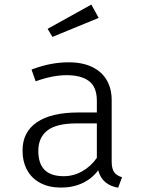

<svg xmlns="http://www.w3.org/2000/svg" viewBox="-20 -826 655 856"><path d="M477.9 -106.2Q477.9 -74.4 488.7 -58.7Q499.5 -43.1 524.1 -35.9L506.7 10.8Q473.8 5.6 450.5 -13.1Q427.2 -31.8 417.9 -66.7Q389.7 -29.2 347.4 -9.5Q305.1 10.3 251.8 10.3Q199 10.3 160.3 -10Q121.5 -30.3 101 -67.7Q80.5 -105.1 80.5 -155.4Q80.5 -237.4 144.6 -281Q208.7 -324.6 330.3 -324.6H411.8V-376.9Q411.8 -437.4 377.2 -464.1Q342.6 -490.8 276.9 -490.8Q214.9 -490.8 139 -463.6L120.5 -515.9Q167.2 -533.3 207.2 -540.8Q247.2 -548.2 286.2 -548.2Q348.2 -548.2 391.3 -527.2Q434.4 -506.2 456.2 -468.2Q477.9 -430.3 477.9 -379ZM411.8 -122.1V-275.9H322.6Q231.3 -275.9 191 -244.1Q150.8 -212.3 150.8 -153.3Q150.8 -96.9 178.7 -68.7Q206.7 -40.5 264.1 -40.5Q307.7 -40.5 346.2 -62.1Q384.6 -83.6 411.8 -122.1ZM192.3 -697.4 387.2 -805.6 420 -746.2 213.8 -661.5Z"/></svg>

Font: Fira Code Fixed Light
Style: Regular
Weight: 300
Monospace: yes
Designer: Carrois Corporate, Edenspiekermann AG, Nikita Prokopov
Foundry: Carrois Corporate, Edenspiekermann AG, Nikita Prokopov
Version: Version 5.002